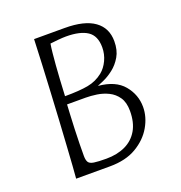

<svg xmlns="http://www.w3.org/2000/svg" viewBox="-118 -741 795 843"><g transform="rotate(-20 279.5 -319.5)"><path d="M96 0Q98 -19 100.5 -58.5Q103 -98 106.5 -151.5Q110 -205 113.5 -267Q117 -329 120.5 -394Q124 -459 127 -522Q130 -585 132 -639H275Q367 -639 413.5 -605.5Q460 -572 460 -510Q460 -468 443 -439Q426 -410 402 -391.5Q378 -373 356.5 -363.5Q335 -354 325 -350Q405 -343 442.5 -298Q480 -253 480 -196Q480 -149 454 -104Q428 -59 378 -29.5Q328 0 254 0ZM251 -37Q302 -37 340 -55Q378 -73 399 -109Q420 -145 420 -199Q420 -239 403.5 -263Q387 -287 361.5 -299.5Q336 -312 308 -316Q280 -320 257 -320Q235 -320 213.5 -320Q192 -320 170 -320Q169 -304 167.5 -274Q166 -244 164.5 -208Q163 -172 162.5 -138.5Q162 -105 162 -82Q162 -63 168 -53Q174 -43 193.5 -40Q213 -37 251 -37ZM174 -357Q242 -357 282 -364.5Q322 -372 353 -397Q374 -414 387.5 -442.5Q401 -471 401 -503Q401 -557 367 -579.5Q333 -602 267 -602Q253 -602 230 -600Q207 -598 193 -596Q190 -579 187.5 -554Q185 -529 182.5 -498Q180 -467 178 -431.5Q176 -396 174 -357Z"/></g></svg>

Font: Briem Hand Thin
Style: Regular
Weight: 100
Designer: Gunnlaugur SE Briem, Eben Sorkin
Foundry: Sorkin Type Co.
Version: Version 1.003